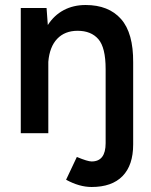

<svg xmlns="http://www.w3.org/2000/svg" viewBox="-20 -532 604 767"><path d="M244 186 287 95Q330 113 346 113Q402 113 402 40V-256Q402 -342 373 -375.5Q344 -409 290 -409Q239 -409 208.5 -377Q178 -345 173 -285V0H63V-500H166L171 -432Q196 -471 234.5 -491.5Q273 -512 322 -512Q414 -512 463.5 -456Q513 -400 512 -282V45Q512 128 469.5 171.5Q427 215 346 215Q297 215 244 186Z"/></svg>

Font: Oak Sans SemiBold
Style: Regular
Weight: 600
Designer: Erik Kennedy, Walven
Foundry: Erik Kennedy, Walven
Version: Version 1.000